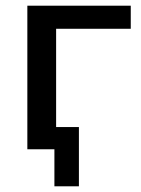

<svg xmlns="http://www.w3.org/2000/svg" viewBox="-20 -524 496 674"><path d="M76 0V-504H439V-423H177V-78H257V130H171V0Z"/></svg>

Font: Mulish SemiBold
Style: Regular
Weight: 600
Designer: Vernon Adams
Foundry: Vernon Adams
Version: Version 3.603; ttfautohint (v1.8.3)